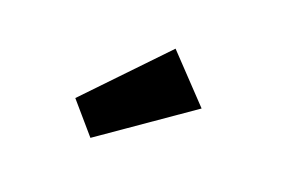

<svg xmlns="http://www.w3.org/2000/svg" viewBox="-44 -760 564 378"><g transform="rotate(15 238.0 -571.5)"><path d="M159 -464.5 110 -532.5 275.5 -677.5 355.5 -577Z"/></g></svg>

Font: League Spartan ExtraBold
Style: Regular
Weight: 800
Foundry: The League of Moveable Type
Version: Version 2.002